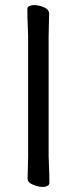

<svg xmlns="http://www.w3.org/2000/svg" viewBox="-20 -727 303 758"><path d="M91 -109V-584Q91 -594 90 -615Q88 -657 88 -691Q88 -700 98 -704Q105 -707 114 -707Q132 -707 152 -699Q174 -690 174 -673Q174 -666 173 -631Q172 -596 172 -584V-109Q172 -103 173 -83Q175 -41 175 -5Q175 4 165 8Q158 11 149 11Q132 11 112 3Q89 -6 89 -22Q89 -31 90 -66.5Q91 -102 91 -109Z"/></svg>

Font: Moon Stars Kai
Style: Bold
Weight: 700
Designer: GuiWonder
Version: Version 1.101